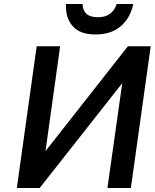

<svg xmlns="http://www.w3.org/2000/svg" viewBox="-20 -938 773 958"><path d="M633 0 732 -707H618L207 -184L280 -707H163L64 0H178L590 -523L516 0ZM456 -766Q536 -766 583.5 -808Q631 -850 645 -918H562Q541 -852 468 -852Q394 -852 392 -918H309V-908Q309 -843 345.5 -804.5Q382 -766 456 -766Z"/></svg>

Font: Brisa Sans Medium
Style: Italic
Weight: 600
Italic angle: -8°
Designer: Dalton Maag Ltd
Foundry: Dalton Maag Ltd
Version: Version 1.101;July 10, 2019;FontCreator 11.5.0.2425 64-bit